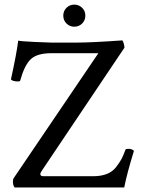

<svg xmlns="http://www.w3.org/2000/svg" viewBox="-20 -829 626 849"><path d="M273.9 -725.1Q259.8 -739.3 259.8 -759.8Q259.8 -780.3 273.9 -794.4Q288.1 -808.6 308.6 -808.6Q329.1 -808.6 343.3 -794.4Q357.4 -780.3 357.4 -759.8Q357.4 -739.3 343.3 -725.1Q329.1 -710.9 308.6 -710.9Q288.1 -710.9 273.9 -725.1ZM209 -640.6H315.4Q383.8 -640.6 520.5 -650.4Q523.4 -649.4 526.9 -637.7Q530.3 -626 530.3 -618.2L165 -74.2Q158.2 -64.5 158.2 -59.6Q158.2 -49.8 171.9 -49.8H392.6Q427.7 -49.8 453.1 -60.1Q478.5 -70.3 494.6 -91.8Q510.7 -113.3 518.1 -127.4Q525.4 -141.6 535.2 -168Q537.1 -170.9 548.8 -170.9Q563.5 -170.9 572.3 -162.1Q541 -60.5 529.3 0H44.9Q37.1 -8.8 37.1 -25.4Q37.1 -37.1 41 -42L415 -593.8H208Q143.6 -593.8 115.7 -566.9Q87.9 -540 69.3 -472.7Q68.4 -468.8 59.6 -468.8Q37.1 -468.8 28.3 -477.5Q54.7 -598.6 60.5 -649.4Q70.3 -646.5 131.3 -643.6Q192.4 -640.6 209 -640.6Z"/></svg>

Font: Crimson Text
Style: Roman
Weight: 400
Version: Version 0.13